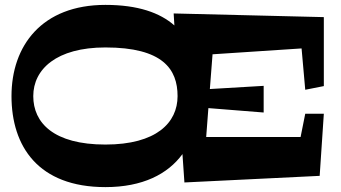

<svg xmlns="http://www.w3.org/2000/svg" viewBox="-20 -747 1393 785"><path d="M1058 -396 838 -383 849 -525 1213 -549 1228 -380 1304 -395V-677L690 -692L693 -643C634 -695 544 -727 411 -727C151 -727 27 -560 27 -354C27 -149 136 18 411 18C563 18 666 -35 726 -117L734 -1L1287 -28L1304 -282H1228L1209 -187H823L832 -305L1058 -287ZM706 -354C706 -245 619 -156 411 -156C199 -156 116 -245 116 -354C116 -464 211 -553 411 -553C646 -553 706 -464 706 -354Z"/></svg>

Font: Peralta
Style: Regular
Weight: 400
Designer: Astigmatic (AOETI)
Foundry: Astigmatic (AOETI)
Version: Version 1.000